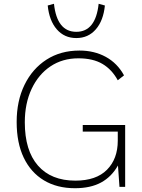

<svg xmlns="http://www.w3.org/2000/svg" viewBox="-20 -987 751 1014"><path d="M417 -327H641V0H611L603 -113Q569 -53 513.5 -23Q458 7 376 7Q281 7 212 -34.5Q143 -76 105.5 -154Q68 -232 68 -343Q68 -454 109.5 -539Q151 -624 225.5 -672Q300 -720 400 -720Q478 -720 539 -686.5Q600 -653 635 -589L602 -563Q571 -620 521 -649.5Q471 -679 394 -679Q310 -679 246.5 -636.5Q183 -594 147 -517.5Q111 -441 111 -341Q111 -192 180.5 -112.5Q250 -33 378 -33Q488 -33 545 -90.5Q602 -148 602 -244V-292H417ZM501 -967 534 -958Q526 -878 486 -832Q446 -786 383 -786Q320 -786 280 -832Q240 -878 232 -958L265 -967Q281 -819 383 -819Q485 -819 501 -967Z"/></svg>

Font: Livvic ExtraLight
Style: Regular
Weight: 275
Designer: Jacques Le Bailly, Baron von Fonthausen
Version: Version 1.001; ttfautohint (v1.8.2)